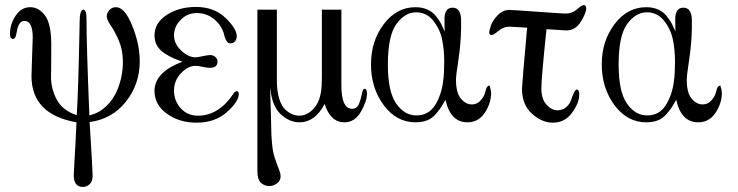

<svg xmlns="http://www.w3.org/2000/svg" viewBox="-20 -468 2883 750"><path d="M19 -335.9Q19 -373 41 -406.5Q63 -439.9 98.1 -439.9Q130.4 -439.9 154.8 -408.9Q179.2 -377.9 180.2 -300.8V-255.9Q180.2 -214.8 179.7 -193.4Q179.2 -171.9 179.2 -169.9Q179.2 -120.1 202.1 -78.1Q225.1 -36.1 279.8 -18.1Q285.6 -102.1 291 -372.1V-378.9Q291 -429.7 305.2 -430.2Q318.4 -430.2 317.9 -393.1Q317.9 -292 329.1 -17.1Q361.3 -25.9 377.9 -39.1Q418.9 -68.8 439.5 -119.9Q460 -170.9 460 -226.1Q460 -272.9 444.1 -309.6Q428.2 -346.2 412.6 -368.7Q397 -391.1 397 -404.1Q397 -417 407 -428.5Q417 -439.9 433.1 -439.9Q467.3 -439.9 496.6 -367.4Q525.9 -294.9 525.9 -229Q525.9 -139.2 471.9 -71Q418 -2.9 330.1 8.8Q342.3 207 341.8 217.8Q341.8 241.7 329.8 252Q317.9 262.2 304.2 262.2Q268.1 262.2 268.1 216.8Q268.1 213.9 270 177.5Q272 141.1 274.9 90.6Q277.8 40 278.8 9.8Q103 -21 103 -170.9Q103 -188 105.5 -251.5Q107.9 -314.9 107.9 -320.8Q107.9 -385.7 76.2 -386.2Q63 -386.2 55.9 -375Q48.8 -363.8 46.9 -350.8Q44.9 -337.9 41.5 -326.9Q38.1 -315.9 30.8 -315.9Q19 -315.9 19 -335.9Z M583.5 -112.8Q583.5 -186 692.9 -227.1Q672.9 -233.9 659.7 -239.5Q646.5 -245.1 626 -257.6Q605.5 -270 594.5 -288.1Q583.5 -306.2 583.5 -329.1Q583.5 -378.9 631.6 -409.9Q679.7 -440.9 745.6 -440.9Q816.4 -440.9 860.6 -398.4Q904.8 -356 904.8 -326.2Q904.8 -314.9 898.2 -306.9Q891.6 -298.8 881.8 -298.8Q878.9 -298.8 876.2 -299.3Q873.5 -299.8 871.6 -300.8Q869.6 -301.8 868.2 -304Q866.7 -306.2 865.2 -307.6Q863.8 -309.1 862.3 -312.5Q860.8 -315.9 860.4 -317.4Q859.9 -318.8 858.2 -323Q856.4 -327.1 856.4 -328.6Q856.4 -330.1 855 -334.5Q853.5 -338.9 853.5 -339.8Q842.3 -373 814 -395Q785.6 -417 749.5 -417Q711.4 -417 685.5 -390.4Q659.7 -363.8 659.7 -330.1Q659.7 -296.9 687.7 -270.5Q715.8 -244.1 743.7 -244.1Q751.5 -244.1 771.5 -248.5Q791.5 -252.9 800.8 -252.9Q813 -252.9 821.3 -245.4Q829.6 -237.8 829.6 -227.1Q829.6 -203.1 799.8 -203.1Q788.6 -203.1 770.8 -207Q752.9 -210.9 743.7 -210.9Q714.8 -210.9 687.3 -182.4Q659.7 -153.8 659.7 -113.8Q659.7 -74.7 685.8 -45.4Q711.9 -16.1 752.9 -16.1Q835 -16.1 892.6 -103Q898.4 -111.8 904.8 -111.8Q912.6 -111.8 912.6 -100.1Q912.6 -71.3 866.2 -30Q819.8 11.2 747.6 11.2Q680.7 11.2 632.1 -23.7Q583.5 -58.6 583.5 -112.8Z M985.4 200.2V-430.2H1061.5V-152.8Q1061.5 -110.8 1071 -81.3Q1080.6 -51.8 1095.5 -38.8Q1110.4 -25.9 1123.3 -21Q1136.2 -16.1 1149.4 -16.1Q1177.2 -16.1 1201.4 -39.6Q1225.6 -63 1233.4 -106Q1237.3 -126 1237.3 -166V-430.2H1313.5V-134.8Q1313.5 -43 1355.5 -43Q1374.5 -43 1382.3 -62.5Q1390.1 -82 1393.8 -101.6Q1397.5 -121.1 1403.3 -121.1Q1413.1 -121.1 1413.6 -103Q1413.6 -73.2 1389.9 -31.7Q1366.2 9.8 1325.2 9.8Q1271 9.8 1248.5 -61H1247.6Q1210.4 9.8 1149.4 9.8Q1111.3 9.8 1077.4 -21Q1043.5 -51.8 1036.1 -120.1H1035.2Q1037.1 -73.2 1038.3 -19.5Q1039.6 34.2 1040 53.7Q1040.5 73.2 1043.5 100.6Q1046.4 127.9 1053 147.9Q1059.6 168 1071.3 198.2Q1076.2 210.4 1076.2 220.2Q1076.2 237.3 1062.3 248Q1048.3 258.8 1032.2 258.8Q1013.2 258.8 999.3 246.1Q985.4 233.4 985.4 200.2Z M1429.2 -216.8Q1429.2 -307.6 1479.2 -373.8Q1529.3 -439.9 1603 -439.9Q1628.9 -439.9 1649.2 -430.9Q1669.4 -421.9 1682.9 -405Q1696.3 -388.2 1702.6 -376Q1709 -363.8 1717.3 -345.2Q1716.3 -364.3 1716.3 -393.1Q1716.3 -438 1748 -438Q1781.2 -438 1781.2 -387.2V-357.9Q1780.3 -297.9 1770.8 -235.4Q1761.2 -172.9 1761.2 -157.2Q1761.2 -105.5 1780.3 -82.8Q1799.3 -60.1 1823.2 -60.1Q1842.3 -60.1 1854.7 -73Q1867.2 -85.9 1872.1 -98.1Q1875 -105 1877.2 -114.5Q1879.4 -124 1882.3 -127.9Q1885.3 -131.8 1892.1 -134.8Q1897.9 -117.7 1898.4 -105Q1898.4 -64.9 1873.8 -27.6Q1849.1 9.8 1806.2 9.8Q1739.3 9.8 1720.2 -78.1Q1708 -57.1 1702.6 -48.6Q1697.3 -40 1682.1 -22.5Q1667 -4.9 1647.7 2.4Q1628.4 9.8 1603 9.8Q1528.8 9.8 1479 -57.1Q1429.2 -124 1429.2 -216.8ZM1495.1 -215.8Q1495.1 -109.9 1527.6 -63.5Q1560.1 -17.1 1606.4 -17.1Q1653.3 -17.1 1678.7 -56.2Q1704.1 -95.2 1711.4 -152.8Q1715.3 -182.6 1715.3 -227.1Q1715.3 -273.9 1706.8 -314.5Q1698.2 -355 1672.1 -387.5Q1646 -419.9 1605 -419.9Q1562 -419.9 1528.6 -374.3Q1495.1 -328.6 1495.1 -215.8Z M1891.1 -341.8Q1891.1 -348.6 1897.5 -367.9Q1903.8 -387.2 1923.8 -408.2Q1943.8 -429.2 1969.7 -429.2Q1981 -429.2 2079.8 -422.1Q2178.7 -415 2189.9 -415Q2214.8 -415 2233.9 -431.6Q2252.9 -448.2 2259.8 -448.2Q2269.5 -448.2 2270 -436Q2270 -418 2249 -383.5Q2228 -349.1 2191.9 -349.1Q2190.9 -349.1 2114.7 -354Q2094.7 -162.1 2094.7 -123Q2094.7 -81.1 2114.7 -59.1Q2134.8 -37.1 2157.7 -37.1Q2177.7 -37.1 2191.9 -49.6Q2206.1 -62 2210.9 -77.4Q2215.8 -92.8 2221.9 -105.5Q2228 -118.2 2232.9 -118.2Q2242.7 -118.2 2242.7 -99.1Q2242.7 -65.9 2214.4 -27.3Q2186 11.2 2139.6 11.2Q2096.7 11.2 2057.9 -23.9Q2019 -59.1 2019 -121.1Q2019 -135.3 2039.1 -359.9Q2021 -360.8 1998.5 -362.3Q1976.1 -363.8 1969.7 -363.8Q1946.8 -363.8 1927.2 -347.4Q1907.7 -331.1 1900.9 -331.1Q1891.1 -330.6 1891.1 -341.8Z M2330.6 -216.8Q2330.6 -307.6 2380.6 -373.8Q2430.7 -439.9 2504.4 -439.9Q2530.3 -439.9 2550.5 -430.9Q2570.8 -421.9 2584.2 -405Q2597.7 -388.2 2604 -376Q2610.4 -363.8 2618.7 -345.2Q2617.7 -364.3 2617.7 -393.1Q2617.7 -438 2649.4 -438Q2682.6 -438 2682.6 -387.2V-357.9Q2681.6 -297.9 2672.1 -235.4Q2662.6 -172.9 2662.6 -157.2Q2662.6 -105.5 2681.6 -82.8Q2700.7 -60.1 2724.6 -60.1Q2743.7 -60.1 2756.1 -73Q2768.6 -85.9 2773.4 -98.1Q2776.4 -105 2778.6 -114.5Q2780.8 -124 2783.7 -127.9Q2786.6 -131.8 2793.5 -134.8Q2799.3 -117.7 2799.8 -105Q2799.8 -64.9 2775.1 -27.6Q2750.5 9.8 2707.5 9.8Q2640.6 9.8 2621.6 -78.1Q2609.4 -57.1 2604 -48.6Q2598.6 -40 2583.5 -22.5Q2568.4 -4.9 2549.1 2.4Q2529.8 9.8 2504.4 9.8Q2430.2 9.8 2380.4 -57.1Q2330.6 -124 2330.6 -216.8ZM2396.5 -215.8Q2396.5 -109.9 2429 -63.5Q2461.4 -17.1 2507.8 -17.1Q2554.7 -17.1 2580.1 -56.2Q2605.5 -95.2 2612.8 -152.8Q2616.7 -182.6 2616.7 -227.1Q2616.7 -273.9 2608.2 -314.5Q2599.6 -355 2573.5 -387.5Q2547.4 -419.9 2506.3 -419.9Q2463.4 -419.9 2429.9 -374.3Q2396.5 -328.6 2396.5 -215.8Z"/></svg>

Font: CMU Serif Upright Italic
Style: UprightItalic
Weight: 500
Version: Version 0.7.0